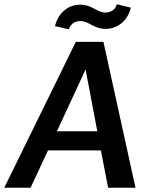

<svg xmlns="http://www.w3.org/2000/svg" viewBox="-52 -884 704 904"><path d="M-32 0H92L174 -176H423L457 0H586L435 -687H305ZM207 -761 272 -746C280 -770 300 -785 326 -785C367 -785 389 -748 445 -748C503 -748 550 -788 564 -848L498 -864C492 -840 471 -825 445 -825C404 -825 382 -862 326 -862C267 -862 221 -821 207 -761ZM216 -266 351 -557 406 -266Z"/></svg>

Font: Ronzino Medium
Style: Italic
Weight: 500
Italic angle: -7.99998°
Designer: Nunzio Mazzaferro
Foundry: Collletttivo
Version: Version 1.000;Glyphs 3.3 (3337)